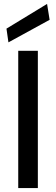

<svg xmlns="http://www.w3.org/2000/svg" viewBox="-20 -959 286 979"><path d="M73 0V-700H173V0ZM23 -743 13 -813 220 -939 233 -858Z"/></svg>

Font: AWOL-DM Medium
Style: Regular
Weight: 500
Designer: Colophon Foundry, Jonny Pinhorn, Mikhail Sharanda
Foundry: Colophon Foundry
Version: Version 1.000;Glyphs 3.2.3 (3260)